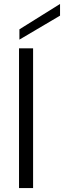

<svg xmlns="http://www.w3.org/2000/svg" viewBox="-20 -949 323 969"><path d="M76 0ZM76 0ZM147 0H76V-705H147ZM78 -749V-801L283 -929V-870Z"/></svg>

Font: Ulagadi Sans Light
Style: Regular
Weight: 300
Designer: Ninad Kale (Devanagari), Jonny Pinhorn (Latin)
Foundry: Indian Type Foundry
Version: Version 3.01;March 29, 2020;FontCreator 12.0.0.2522 64-bit; 